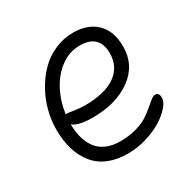

<svg xmlns="http://www.w3.org/2000/svg" viewBox="-135 -667 846 849"><g transform="rotate(-30 288.0 -242.5)"><path d="M287.1 49.8Q174.8 49.8 118.9 -17.8Q63 -85.4 63 -200.2Q63 -247.6 75.4 -295.4Q87.9 -343.3 112.1 -386.2Q136.2 -429.2 169.2 -462.4Q202.1 -495.6 246.8 -515.4Q291.5 -535.2 340.8 -535.2Q415.5 -535.2 459.2 -492.9Q502.9 -450.7 502.9 -371.1Q502.9 -276.9 426.5 -221.4Q350.1 -166 230 -166Q157.7 -166 129.9 -189Q130.4 -150.9 138.7 -120.4Q147 -89.8 164.6 -65.4Q182.1 -41 212.4 -27.6Q242.7 -14.2 283.2 -14.2Q327.6 -14.2 365 -24.7Q402.3 -35.2 425 -50.3Q447.8 -65.4 464.8 -80.3Q481.9 -95.2 495.1 -105.7Q508.3 -116.2 518.1 -116.2Q538.1 -116.2 538.1 -89.8Q538.1 -69.3 516.6 -44.7Q495.1 -20 461.2 0.7Q427.2 21.5 380.4 35.6Q333.5 49.8 287.1 49.8ZM140.1 -238.8Q147.5 -238.8 174.8 -234.4Q202.1 -230 226.1 -230Q328.6 -230 382.8 -268.1Q437 -306.2 437 -375Q437 -471.2 337.9 -471.2Q285.6 -471.2 241.2 -439Q196.8 -406.7 169.2 -354.2Q141.6 -301.8 132.8 -238.8Z"/></g></svg>

Font: Shantell Sans Irregular
Style: Regular
Weight: 300
Designer: Stephen Nixon, Anya Danilova, Shantell Martin
Foundry: Arrow Type
Version: Version 1.006;[9816181b4]